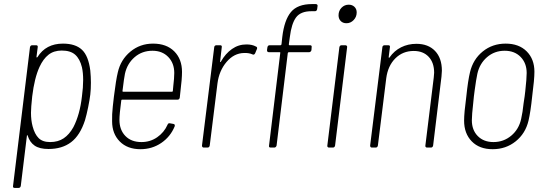

<svg xmlns="http://www.w3.org/2000/svg" viewBox="-20 -724 2685 942"><path d="M426 -318Q426 -286 423 -260Q420 -235 412.5 -198Q405 -161 397 -134Q373 -60 329 -26.5Q285 7 218 7Q174 7 150 -9.5Q126 -26 116 -58Q115 -61 113.5 -61Q112 -61 112 -58L82 188Q80 198 71 198H52Q42 198 44 188L127 -492Q129 -502 138 -502H157Q167 -502 165 -492L159 -445Q159 -442 160.5 -442Q162 -442 164 -444Q205 -510 289 -510Q350 -510 382 -480Q414 -450 423 -378Q426 -347 426 -318ZM382 -251Q388 -295 388 -332Q388 -367 382 -394Q372 -435 349 -455.5Q326 -476 283 -476Q244 -476 218 -455.5Q192 -435 174 -396Q149 -342 138 -251Q132 -195 132 -171Q132 -134 140 -104Q150 -66 169.5 -46.5Q189 -27 226 -27Q265 -27 292.5 -45.5Q320 -64 340 -100Q372 -162 382 -251Z M802 -112Q805 -121 814 -119L831 -116Q840 -114 837 -104Q816 -53 771 -22.5Q726 8 669 8Q605 8 567.5 -30Q530 -68 530 -129Q529 -162 533.5 -202.5Q538 -243 539 -251Q549 -332 558 -369Q572 -431 619.5 -470.5Q667 -510 731 -510Q797 -510 835 -472Q873 -434 873 -371Q873 -337 865 -273L862 -245Q860 -235 851 -235H579Q575 -235 575 -231Q566 -164 566 -136Q566 -87 595 -57Q624 -27 674 -27Q717 -27 751 -50.5Q785 -74 802 -112ZM593 -362Q589 -344 581 -278Q580 -274 584 -274H824Q828 -274 828 -278L830 -300Q835 -342 835 -366Q835 -414 805.5 -444.5Q776 -475 728 -475Q677 -475 640.5 -443.5Q604 -412 593 -362Z M1235 -496 1239 -494Q1243 -490 1241 -484L1239 -480L1232 -463Q1227 -453 1219 -457Q1202 -465 1177 -464Q1128 -463 1091.5 -420Q1055 -377 1047 -315L1009 -10Q1007 0 998 0H980Q971 0 971 -10L1031 -492Q1031 -496 1034 -499Q1037 -502 1041 -502H1060Q1070 -502 1068 -492L1060 -423Q1059 -420 1061 -419.5Q1063 -419 1064 -422Q1086 -461 1118 -483.5Q1150 -506 1189 -506Q1217 -506 1235 -496Z M1402 -542 1397 -506Q1397 -502 1401 -502H1501Q1511 -502 1509 -492L1508 -478Q1507 -474 1504 -471Q1501 -468 1497 -468H1397Q1394 -468 1392 -464L1337 -10Q1336 -6 1333 -3Q1330 0 1326 0H1308Q1298 0 1300 -10L1355 -464Q1356 -465 1355 -466.5Q1354 -468 1352 -468H1299Q1290 -468 1290 -478L1292 -492Q1294 -502 1303 -502H1356Q1359 -502 1361 -506L1365 -543Q1375 -626 1407.5 -665Q1440 -704 1511 -704H1529Q1534 -704 1536.5 -701Q1539 -698 1538 -694L1536 -679Q1534 -669 1525 -669H1508Q1455 -669 1432.5 -638.5Q1410 -608 1402 -542ZM1641 -649Q1641 -671 1655.5 -686Q1670 -701 1691 -701Q1708 -701 1719 -690.5Q1730 -680 1730 -663Q1730 -641 1715 -625.5Q1700 -610 1680 -610Q1662 -610 1651.5 -621Q1641 -632 1641 -649ZM1586 -10 1645 -492Q1647 -502 1656 -502H1675Q1679 -502 1681.5 -499Q1684 -496 1683 -492L1624 -10Q1622 0 1613 0H1594Q1590 0 1587.5 -3Q1585 -6 1586 -10Z M2148 -377Q2148 -368 2146 -348L2105 -10Q2103 0 2094 0H2075Q2071 0 2068.5 -3Q2066 -6 2067 -10L2108 -343Q2110 -359 2110 -367Q2110 -417 2083 -445.5Q2056 -474 2010 -474Q1956 -474 1919.5 -437.5Q1883 -401 1875 -340L1834 -10Q1832 0 1823 0H1805Q1796 0 1796 -10L1856 -492Q1856 -496 1859 -499Q1862 -502 1866 -502H1885Q1895 -502 1893 -492L1887 -444Q1887 -441 1888.5 -440.5Q1890 -440 1891 -442Q1914 -475 1948 -492Q1982 -509 2023 -509Q2081 -509 2114.5 -474Q2148 -439 2148 -377Z M2257 -132Q2257 -170 2268 -252Q2276 -329 2286 -370Q2301 -433 2348.5 -471.5Q2396 -510 2461 -510Q2526 -510 2564 -472Q2602 -434 2602 -372Q2602 -335 2591 -251Q2583 -174 2573 -132Q2558 -69 2510 -30.5Q2462 8 2397 8Q2332 8 2294.5 -30.5Q2257 -69 2257 -132ZM2537 -141Q2544 -171 2549 -218L2554 -251L2557 -276Q2564 -339 2564 -366Q2564 -414 2534.5 -444.5Q2505 -475 2456 -475Q2406 -475 2369.5 -443.5Q2333 -412 2322 -362Q2316 -334 2309 -282L2305 -251L2302 -221Q2295 -160 2295 -134Q2295 -86 2324 -56.5Q2353 -27 2401 -27Q2451 -27 2488.5 -58.5Q2526 -90 2537 -141Z"/></svg>

Font: Barlow Semi Condensed ExLight
Style: Italic
Weight: 275
Width: 4
Italic angle: -7°
Designer: Jeremy Tribby
Foundry: Tribby Type
Version: Version 1.408